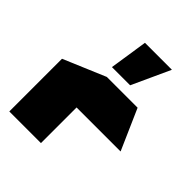

<svg xmlns="http://www.w3.org/2000/svg" viewBox="-224 -955 1090 1090"><g transform="rotate(45 321.0 -410.0)"><path d="M35 0V-423L288 -530H289V0ZM289 -286V-530H535L642 -287V-286ZM269 -590 304 -820H520V-819L415 -590Z"/></g></svg>

Font: Foldit Black
Style: Regular
Weight: 900
Version: Version 1.003